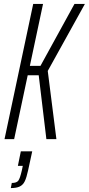

<svg xmlns="http://www.w3.org/2000/svg" viewBox="-20 -708 452 977"><path d="M3 0 149 -688H199L132 -373H186L359 -688H412L223 -347L267 0H216L177 -325H121L52 0ZM91 160 96 136H71L86 62H144L123 159Q115 196 106 214.5Q97 233 80.5 241Q64 249 35 249L40 223Q65 223 73.5 211Q82 199 91 160Z"/></svg>

Font: Saira Ultra Condensed Light
Style: Italic
Weight: 300
Width: 1
Italic angle: -12°
Designer: Hector Gatti with collaboration of the Omnibus-Type team
Foundry: Omnibus-Type
Version: Version 1.001; ttfautohint (v1.8)